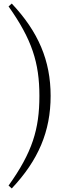

<svg xmlns="http://www.w3.org/2000/svg" viewBox="-20 -839 396 1077"><path d="M201 -301C201 -114 161 16 28 202L46 218C195 60 264 -102 264 -301C264 -499 195 -661 46 -819L28 -803C159 -618 201 -487 201 -301Z"/></svg>

Font: Noto Serif TC Light
Style: Regular
Weight: 300
Designer: Ryoko NISHIZUKA 西塚涼子 (kana & ideographs); Frank Grießhammer (Latin, Greek & Cyrillic); Wenlong ZHANG 张文龙 (bopomofo); San
Foundry: Adobe
Version: Version 2.001;hotconv 1.1.0;makeotfexe 2.6.0